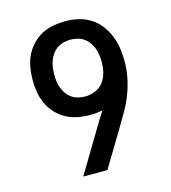

<svg xmlns="http://www.w3.org/2000/svg" viewBox="-110 -832 821 922"><g transform="rotate(-15 300.0 -371.5)"><path d="M190 0 327 -229Q336 -243 344.5 -257Q353 -271 362 -284Q346 -280 330 -278.5Q314 -277 297 -277Q267 -277 236.5 -283Q206 -289 179.5 -303.5Q153 -318 132 -340.5Q111 -363 98 -391Q85 -419 80 -449Q75 -479 75 -510Q75 -541 80 -571.5Q85 -602 98 -629.5Q111 -657 132.5 -680Q154 -703 181 -717.5Q208 -732 238.5 -737.5Q269 -743 300 -743Q333 -743 365 -735.5Q397 -728 424.5 -710.5Q452 -693 472 -666.5Q492 -640 504 -610Q516 -580 520.5 -547.5Q525 -515 525 -482Q525 -442 517 -402Q509 -362 494.5 -324Q480 -286 460 -251Q440 -216 419 -181L310 0ZM300 -369Q326 -369 350.5 -379.5Q375 -390 390.5 -411Q406 -432 412 -458Q418 -484 418 -510Q418 -527 415.5 -544.5Q413 -562 407 -578Q401 -594 390.5 -608.5Q380 -623 366 -632.5Q352 -642 334.5 -646.5Q317 -651 300 -651Q283 -651 265.5 -646.5Q248 -642 234 -632.5Q220 -623 209.5 -608.5Q199 -594 193 -578Q187 -562 184.5 -544.5Q182 -527 182 -510Q182 -492 184 -475Q186 -458 192.5 -441.5Q199 -425 209 -411Q219 -397 233.5 -387Q248 -377 265 -373Q282 -369 299 -369Q299 -369 299 -369Q299 -369 300 -369Z"/></g></svg>

Font: Zed Mono Semibold Extended
Style: Regular
Weight: 600
Width: 7
Monospace: yes
Designer: Belleve Invis
Foundry: Belleve Invis
Version: Version 1.0.0; ttfautohint (v1.8.4)